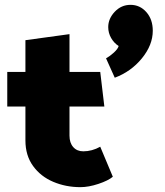

<svg xmlns="http://www.w3.org/2000/svg" viewBox="-20 -762 681 793"><path d="M427 -650Q427 -626 439 -605Q451 -584 470 -572Q467 -560 450.5 -545Q434 -530 418 -521L454 -441Q521 -466 566 -521Q611 -576 611 -635Q611 -682 584.5 -712Q558 -742 519 -742Q481 -742 454 -713.5Q427 -685 427 -650ZM267 -621 85 -596V-465H10V-322H85V-182Q85 -120 116.5 -76.5Q148 -33 200 -11Q252 11 312 11Q346 11 386.5 -2.5Q427 -16 446 -32L394 -156Q360 -137 324 -137Q298 -137 282.5 -154.5Q267 -172 267 -202V-322H411L394 -465H267Z"/></svg>

Font: Catamaran
Style: Regular
Weight: 900
Designer: Pria Ravichandran
Version: Version 1.001;PS 001.000;hotconv 1.0.70;makeotf.lib2.5.58329